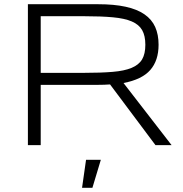

<svg xmlns="http://www.w3.org/2000/svg" viewBox="-20 -691 873 914"><path d="M173.8 -287.1V0H112.8V-670.9H446.8Q523.4 -670.9 578.1 -658.9Q632.8 -647 667.7 -622.8Q702.6 -598.6 718.8 -562.5Q734.9 -526.4 734.9 -478Q734.9 -402.8 695.3 -357.7Q655.8 -312.5 567.9 -295.9L796.9 0H720.2L503.9 -289.1Q490.2 -288.1 476.1 -287.6Q461.9 -287.1 446.8 -287.1ZM671.9 -478Q671.9 -521 656.7 -547.6Q641.6 -574.2 607.4 -588.9Q573.2 -603.5 517.8 -608.6Q462.4 -613.8 381.8 -613.8H173.8V-344.2H379.9Q460.4 -344.2 516.1 -348.9Q571.8 -353.5 606.4 -367.9Q641.1 -382.3 656.5 -408.4Q671.9 -434.6 671.9 -478ZM419.9 203.1H370.6L389.6 69.8H460Z"/></svg>

Font: Syncopate
Style: Regular
Weight: 300
Width: 7
Designer: Astigmatic (AOETI)
Foundry: Astigmatic (AOETI)
Version: Version 001.000